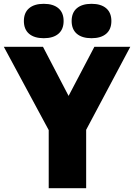

<svg xmlns="http://www.w3.org/2000/svg" viewBox="-56 -985 702 1005"><path d="M626 -740 395 -305.5V0H199V-304L-36 -740H169L303 -483L438 -740ZM69 -875Q69 -918.5 96.2 -941.8Q123.5 -965 173 -965Q222.5 -965 249.8 -941.8Q277 -918.5 277 -875Q277 -831.5 249.8 -808.2Q222.5 -785 173 -785Q123.5 -785 96.2 -808.2Q69 -831.5 69 -875ZM319 -875Q319 -918.5 346.2 -941.8Q373.5 -965 423 -965Q472.5 -965 499.8 -941.8Q527 -918.5 527 -875Q527 -831.5 499.8 -808.2Q472.5 -785 423 -785Q373.5 -785 346.2 -808.2Q319 -831.5 319 -875Z"/></svg>

Font: Encode Sans Condensed Black
Style: Regular
Weight: 900
Width: 3
Designer: Multiple Designers
Foundry: Impallari Type
Version: Version 2.000